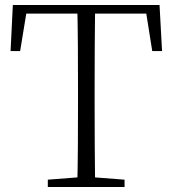

<svg xmlns="http://www.w3.org/2000/svg" viewBox="-20 -743 685 763"><path d="M170 0V-29L313 -40H332L475 -29V0ZM287 0Q289 -83 289.5 -166Q290 -249 290 -333V-390Q290 -474 289.5 -557.5Q289 -641 287 -723H358Q357 -641 356.5 -557.5Q356 -474 356 -390V-333Q356 -249 356.5 -166Q357 -83 358 0ZM22 -540 31 -723H614L624 -540H585L556 -723L587 -689H58L90 -723L60 -540Z"/></svg>

Font: Noto Serif JP ExtraLight ExtraLight
Style: Regular
Weight: 250
Version: Version 2.003-H1;hotconv 1.1.1;makeotfexe 2.6.0